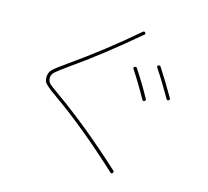

<svg xmlns="http://www.w3.org/2000/svg" viewBox="-120 -933 1240 1146"><g transform="rotate(15 500.0 -360.0)"><path d="M631.8 -575.2Q634.8 -577.1 639.2 -577.1Q643.6 -577.1 646.5 -573.2Q706.1 -482.4 746.1 -408.2Q751 -399.4 742.2 -394Q733.4 -388.7 727.5 -398.4Q674.8 -493.2 628.9 -561.5Q624 -569.3 631.8 -575.2ZM866.2 -439.5Q816.4 -527.3 763.7 -606.4Q758.8 -615.2 766.6 -620.1Q775.4 -625 781.2 -617.2Q835.9 -533.2 883.8 -449.2Q888.7 -440.4 879.9 -435.5Q871.1 -430.7 866.2 -439.5ZM223.6 -284.2Q192.4 -306.6 183.1 -313.5Q173.8 -320.3 160.2 -333Q146.5 -345.7 143.1 -356Q139.6 -366.2 139.6 -379.9Q139.6 -408.2 157.7 -426.8Q175.8 -445.3 237.3 -488.3Q439.5 -629.9 626 -791Q633.8 -796.9 639.6 -790Q647.5 -782.2 638.7 -776.4Q436.5 -603.5 248 -471.7Q190.4 -430.7 175.3 -416Q160.2 -401.4 160.2 -379.9Q160.2 -361.3 172.4 -348.1Q184.6 -335 235.4 -299.8Q442.4 -153.3 669.9 55.7Q676.8 62.5 669.9 70.3Q662.1 78.1 656.2 71.3Q422.9 -144.5 223.6 -284.2Z"/></g></svg>

Font: Rounded-X Mgen+ 1mn thin
Style: Regular
Weight: 100
Designer: [Source Han Sans]
Ryoko NISHIZUKA  (kana & ideographs); Paul D. Hunt (Latin, Greek & Cyrillic); Wenlong ZHANG  (bopomofo
Version: Version 1.059.20150602